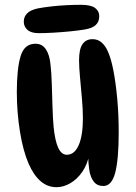

<svg xmlns="http://www.w3.org/2000/svg" viewBox="-20 -780 564 799"><path d="M410 -6Q384 -6 370 -24.5Q356 -43 351.5 -72.5Q347 -102 347 -135L352 -139Q344 -96 322.5 -65Q301 -34 272.5 -17.5Q244 -1 215 -1Q178 -1 149 -26Q120 -51 99 -99Q76 -152 63 -232.5Q50 -313 50 -398Q50 -444 54 -483Q58 -522 66 -547Q74 -573 89.5 -585.5Q105 -598 128 -598Q155 -598 170.5 -575.5Q186 -553 190 -513Q194 -480 195.5 -431.5Q197 -383 198.5 -334.5Q200 -286 203 -253Q209 -193 222.5 -164.5Q236 -136 258 -136Q290 -136 307.5 -176Q325 -216 325 -288Q325 -324 321 -369.5Q317 -415 313 -458Q309 -501 309 -529Q309 -576 323.5 -596.5Q338 -617 365 -617Q387 -617 402.5 -603.5Q418 -590 428 -568Q442 -538 452 -486Q462 -434 468 -368Q474 -302 474 -229Q474 -117 459.5 -61.5Q445 -6 410 -6ZM141 -642Q110 -642 94.5 -655.5Q79 -669 79 -690Q79 -710 92.5 -724Q106 -738 137 -745Q164 -750 195.5 -753.5Q227 -757 258.5 -758.5Q290 -760 317 -760Q358 -760 375.5 -747Q393 -734 393 -713Q393 -689 378 -675.5Q363 -662 331 -657Q307 -653 272 -649.5Q237 -646 202 -644Q167 -642 141 -642Z"/></svg>

Font: DynaPuff Condensed
Style: Regular
Weight: 400
Width: 3
Designer: Toshi Omagari, Jennifer Daniel
Foundry: Google Fonts
Version: Version 2.000